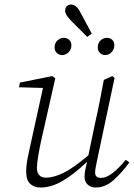

<svg xmlns="http://www.w3.org/2000/svg" viewBox="-20 -825 598 858"><path d="M161 13Q133 13 115 -3.5Q97 -20 97 -57Q97 -86 104 -121Q111 -156 118 -186L172 -432L65 -435L69 -456L214 -485L227 -475L165 -201Q158 -170 151.5 -132.5Q145 -95 145 -75Q145 -31 187 -31Q219 -31 263.5 -52.5Q308 -74 375 -131L405 -275Q416 -323 425.5 -371.5Q435 -420 444 -468L482 -485L492 -477L415 -114Q412 -98 408.5 -81.5Q405 -65 405 -54Q405 -30 432 -30Q455 -30 483 -51.5Q511 -73 542 -111L558 -99Q525 -54 488 -20.5Q451 13 407 13Q387 13 372.5 0.5Q358 -12 358 -35Q358 -49 360.5 -63Q363 -77 369 -102Q308 -44 258 -15.5Q208 13 161 13ZM257 -579Q244 -579 234 -588Q224 -597 224 -613Q224 -633 237 -644.5Q250 -656 265 -656Q279 -656 289 -647Q299 -638 299 -623Q299 -604 286.5 -591.5Q274 -579 257 -579ZM370 -660 298 -732Q282 -749 276.5 -758.5Q271 -768 271 -778Q271 -790 279 -797.5Q287 -805 297 -805Q322 -805 340 -768L390 -675ZM450 -579Q437 -579 427 -588Q417 -597 417 -613Q417 -633 429.5 -644.5Q442 -656 458 -656Q472 -656 481.5 -647Q491 -638 491 -623Q491 -604 478.5 -591.5Q466 -579 450 -579Z"/></svg>

Font: Source Serif Pro Light
Style: Italic
Weight: 300
Italic angle: -12°
Designer: Frank Grießhammer
Foundry: Adobe Systems Incorporated
Version: Version 3.001;hotconv 1.0.111;makeotfexe 2.5.65597